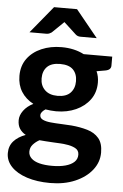

<svg xmlns="http://www.w3.org/2000/svg" viewBox="-60 -766 634 990"><g transform="rotate(5 257.0 -271.5)"><path d="M236 -522Q269 -522 298 -515.5Q327 -509 352 -496H500V-449Q500 -439 493.5 -432Q487 -425 472 -422L426 -414Q438 -388 438 -356Q438 -305 411 -268Q384 -231 338.5 -210.5Q293 -190 236 -190Q222 -190 208 -191.5Q194 -193 181 -195Q170 -188 163.5 -180Q157 -172 157 -163Q157 -148 172.5 -140.5Q188 -133 213.5 -130.5Q239 -128 267.5 -127Q296 -126 322 -124Q367 -120 404.5 -109Q442 -98 464 -72Q486 -46 486 2Q486 52 454 92.5Q422 133 366 157Q310 181 237 181Q169 181 117 164Q65 147 36 116.5Q7 86 7 46Q7 9 29.5 -16Q52 -41 91 -55Q71 -66 59.5 -83.5Q48 -101 48 -128Q48 -153 66 -177.5Q84 -202 116 -218Q76 -239 54 -274Q32 -309 32 -356Q32 -408 59 -445Q86 -482 132.5 -502Q179 -522 236 -522ZM370 23Q370 0 349.5 -10.5Q329 -21 302 -24Q292 -26 274.5 -27Q257 -28 235.5 -29Q214 -30 195 -31.5Q176 -33 164 -34Q144 -23 130.5 -7.5Q117 8 117 29Q117 49 132 63.5Q147 78 174.5 85Q202 92 240 92Q280 92 309 84Q338 76 354 61Q370 46 370 23ZM236 -270Q281 -270 303 -293Q325 -316 325 -353Q325 -391 303.5 -413Q282 -435 236 -435Q191 -435 169 -413Q147 -391 147 -353Q147 -316 170.5 -293Q194 -270 236 -270ZM64 -584 179 -724H298L412 -584H328Q313 -584 303 -593L239 -652L178 -593Q174 -590 167 -587Q160 -584 152 -584Z"/></g></svg>

Font: Aleo
Style: Bold
Weight: 700
Designer: Alessio Laiso
Foundry: Alessio Laiso
Version: Version 2.001;gftools[0.9.29]